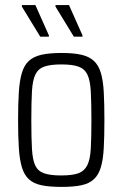

<svg xmlns="http://www.w3.org/2000/svg" viewBox="-20 -726 481 754"><path d="M222 8Q174 8 143 1.5Q112 -5 93.5 -22Q75 -39 66 -69Q57 -99 54 -144.5Q51 -190 51 -254Q51 -319 54 -364.5Q57 -410 66 -440Q75 -470 93.5 -487Q112 -504 143 -511Q174 -518 222 -518Q269 -518 299.5 -511Q330 -504 348.5 -487Q367 -470 376 -440Q385 -410 387.5 -364.5Q390 -319 390 -254Q390 -190 387.5 -144.5Q385 -99 376 -69Q367 -39 348.5 -22Q330 -5 299.5 1.5Q269 8 222 8ZM220 -37Q264 -37 287.5 -45.5Q311 -54 322.5 -76.5Q334 -99 336.5 -142Q339 -185 339 -254Q339 -324 336.5 -367.5Q334 -411 323 -433.5Q312 -456 288 -464.5Q264 -473 221 -473Q178 -473 154 -464.5Q130 -456 119 -433.5Q108 -411 105.5 -367.5Q103 -324 103 -254Q103 -185 105.5 -141.5Q108 -98 118.5 -76Q129 -54 153 -45.5Q177 -37 220 -37ZM304 -582H270L198 -700V-706H251L304 -587ZM172 -582H138L66 -700V-706H119L172 -587Z"/></svg>

Font: Saira Condensed Light
Style: Regular
Weight: 300
Width: 3
Designer: Hector Gatti with collaboration of the Omnibus-Type team
Foundry: Omnibus-Type
Version: Version 1.101